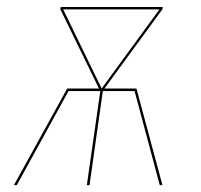

<svg xmlns="http://www.w3.org/2000/svg" viewBox="-20 -538 585 558"><path d="M453.1 -517.6 452.1 -511.2 283.7 -280.8H376.5L452.1 0H444.3L371.1 -273.4H278.8L240.2 0H232.4L271.5 -273.4H179.2L28.8 0H20.5L175.3 -280.8H267.6L155.3 -511.2L156.2 -517.6L158.7 -516.6V-517.6H451.7L451.2 -517.1ZM163.6 -510.7 275.4 -280.8 443.4 -510.7Z"/></svg>

Font: Fira Sans Compressed Eight
Style: Italic
Weight: 100
Width: 3
Italic angle: -8°
Designer: Carrois Corporate & Edenspiekermann AG
Foundry: Carrois Corporate GbR & Edenspiekermann AG
Version: Version 4.203;PS 004.203;hotconv 1.0.88;makeotf.lib2.5.64775